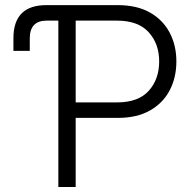

<svg xmlns="http://www.w3.org/2000/svg" viewBox="-20 -748 785 768"><path d="M33.7 -544.4V-595.2Q33.7 -727.5 165.5 -727.5H450.7Q527.8 -727.5 580.1 -697.8Q632.3 -668 658.9 -616.9Q685.5 -565.9 685.5 -502.4Q685.5 -438 658.9 -387Q632.3 -335.9 580.1 -306.2Q527.8 -276.4 451.2 -276.4H282.7V0H213.4V-665.5H166.5Q99.1 -665.5 99.1 -594.2V-544.4ZM282.7 -338.4H448.2Q533.2 -338.4 575 -384.8Q616.7 -431.2 616.7 -502.4Q616.7 -572.8 574.7 -619.1Q532.7 -665.5 447.8 -665.5H282.7Z"/></svg>

Font: Inter Light
Style: Regular
Weight: 300
Designer: Rasmus Andersson
Foundry: rsms
Version: Version 4.000;git-a52131595